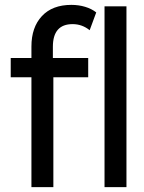

<svg xmlns="http://www.w3.org/2000/svg" viewBox="-20 -768 591 788"><path d="M197 -576C197 -638 224 -669 278 -669C304 -669 327.3 -660.7 348 -644L375 -717C362.3 -727 347.2 -734.7 329.5 -740C311.8 -745.3 293 -748 273 -748C221 -748 180.7 -732.7 152 -702C123.3 -671.3 109 -629.7 109 -577V-530H24V-451H109V0H199V-451H342V-530H197ZM409 -742V0H499V-742Z"/></svg>

Font: Rookery
Style: Regular
Weight: 400
Designer: Ryan Kimball / Julieta Ulanovsky
Foundry: Motorola Mobility LLC.
Version: Version 1.0